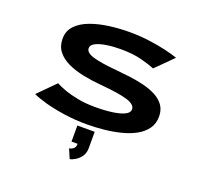

<svg xmlns="http://www.w3.org/2000/svg" viewBox="-162 -890 1424 1358"><g transform="rotate(20 550.0 -211.0)"><path d="M526 11Q436.5 11 355.8 -0.8Q275 -12.5 211.2 -30Q147.5 -47.5 110 -65.5L236.5 -193Q261 -179 304.8 -163Q348.5 -147 408 -135.5Q467.5 -124 540 -124Q612 -124 668.8 -132Q725.5 -140 758.2 -156.2Q791 -172.5 791 -197.5Q791 -235 726.2 -254.5Q661.5 -274 525 -285.5Q453.5 -291.5 387.5 -305Q321.5 -318.5 269.8 -343Q218 -367.5 188 -406Q158 -444.5 158 -500.5Q158 -559 195.8 -598.8Q233.5 -638.5 296.2 -662Q359 -685.5 435.5 -695.8Q512 -706 589 -706Q664 -706 735.2 -696.8Q806.5 -687.5 865 -673.8Q923.5 -660 958.5 -647.5L831.5 -521Q793.5 -537 728 -554Q662.5 -571 571 -571Q513.5 -571 464.2 -563.2Q415 -555.5 384.8 -540Q354.5 -524.5 354.5 -500.5Q354.5 -467 412.2 -449.2Q470 -431.5 589 -421Q643.5 -416 700 -408.8Q756.5 -401.5 808 -388.5Q859.5 -375.5 900.2 -353.5Q941 -331.5 964.5 -297.8Q988 -264 988 -215Q988 -162 960.8 -123.5Q933.5 -85 886.8 -59Q840 -33 780.2 -17.8Q720.5 -2.5 655 4.2Q589.5 11 526 11ZM466.5 162.5V41.5H597V162.5Q597 202 578.8 227.5Q560.5 253 537 266.8Q513.5 280.5 497 284L466.5 213.5Q484 210.5 498.2 199.5Q512.5 188.5 512.5 162.5Z"/></g></svg>

Font: Trispace Expanded
Style: Bold
Weight: 700
Width: 7
Designer: Tyler Finck
Foundry: Etcetera Type Company
Version: Version 1.210; ttfautohint (v1.8.3)